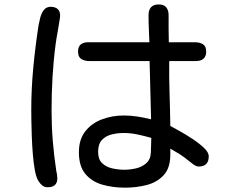

<svg xmlns="http://www.w3.org/2000/svg" viewBox="-20 -825 1040 878"><path d="M551.8 33.2Q496.1 33.2 448.2 19.5Q400.4 5.9 370.6 -29.3Q340.8 -64.5 340.8 -128.9Q340.8 -187.5 370.1 -224.6Q399.4 -261.7 446.3 -279.3Q493.2 -296.9 545.9 -296.9Q577.1 -296.9 608.9 -292Q640.6 -287.1 670.9 -279.3L664.1 -545.9H387.7Q366.2 -545.9 351.6 -555.2Q336.9 -564.5 336.9 -588.9Q336.9 -611.3 349.1 -621.6Q361.3 -631.8 382.8 -631.8H663.1Q662.1 -663.1 660.6 -693.8Q659.2 -724.6 659.2 -754.9Q659.2 -804.7 706.1 -804.7Q729.5 -804.7 740.2 -791.5Q751 -778.3 751 -755.9Q751 -725.6 751 -694.3Q751 -663.1 752 -631.8H871.1Q893.6 -631.8 908.2 -622.6Q922.9 -613.3 922.9 -588.9Q922.9 -567.4 910.6 -556.6Q898.4 -545.9 877 -545.9H753.9Q752.9 -471.7 755.4 -397.5Q757.8 -323.2 758.8 -249Q771.5 -242.2 799.8 -226.6Q828.1 -210.9 859.4 -190.4Q890.6 -169.9 912.6 -148.9Q934.6 -127.9 934.6 -110.4Q934.6 -63.5 888.7 -63.5Q877.9 -63.5 864.3 -73.2Q850.6 -83 842.8 -89.8Q823.2 -106.4 802.2 -119.6Q781.2 -132.8 758.8 -145.5V-118.2Q758.8 -56.6 728.5 -23.9Q698.2 8.8 650.9 21Q603.5 33.2 551.8 33.2ZM198.2 31.2Q182.6 31.2 172.9 22.9Q163.1 14.6 155.3 2Q145.5 -13.7 139.6 -45.4Q133.8 -77.1 130.4 -117.2Q127 -157.2 125.5 -197.8Q124 -238.3 123.5 -271.5Q123 -304.7 123 -323.2Q123 -418.9 132.3 -516.6Q141.6 -614.3 156.2 -709Q159.2 -724.6 164.1 -744.1Q168.9 -763.7 180.2 -778.8Q191.4 -793.9 211.9 -793.9Q231.4 -793.9 243.2 -784.2Q254.9 -774.4 254.9 -753.9Q254.9 -750 254.4 -745.1Q253.9 -740.2 252.9 -735.4Q249 -708 243.7 -679.7Q238.3 -651.4 234.4 -623Q224.6 -548.8 220.2 -472.7Q215.8 -396.5 215.8 -321.3Q215.8 -250 221.2 -182.6Q226.6 -115.2 237.3 -43.9Q239.3 -37.1 240.7 -27.3Q242.2 -17.6 242.2 -9.8Q242.2 31.2 198.2 31.2ZM548.8 -48.8Q575.2 -48.8 602.5 -55.2Q629.9 -61.5 649.4 -79.1Q668.9 -96.7 669.9 -128.9Q670.9 -145.5 670.9 -162.1Q670.9 -178.7 671.9 -194.3Q641.6 -203.1 609.4 -210Q577.1 -216.8 545.9 -216.8Q516.6 -216.8 489.7 -210Q462.9 -203.1 445.8 -184.6Q428.7 -166 428.7 -130.9Q428.7 -96.7 446.8 -79.1Q464.8 -61.5 492.7 -55.2Q520.5 -48.8 548.8 -48.8Z"/></svg>

Font: Kosugi Maru
Style: Regular
Weight: 400
Designer: MOTOYA
Version: Version 4.002